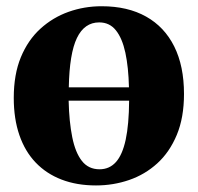

<svg xmlns="http://www.w3.org/2000/svg" viewBox="-20 -568 618 600"><path d="M280 11.5Q220 11.5 172.5 -6.8Q125 -25 91.5 -60Q58 -95 40.5 -146Q23 -197 23 -262Q23 -335.5 45.2 -389.2Q67.5 -443 106.2 -478.2Q145 -513.5 194.2 -531Q243.5 -548.5 297.5 -548.5Q379 -548.5 436.5 -516.2Q494 -484 524.5 -422.8Q555 -361.5 555 -274.5Q555 -200.5 532.5 -146.5Q510 -92.5 471.5 -57.5Q433 -22.5 383.5 -5.5Q334 11.5 280 11.5ZM291 -39Q322 -39 342.2 -61.5Q362.5 -84 372.8 -131.5Q383 -179 383.5 -253.5H194.5Q196 -187.5 205.8 -139.2Q215.5 -91 236 -65Q256.5 -39 291 -39ZM195 -295H383Q381.5 -358 371.8 -403.2Q362 -448.5 342.2 -473.2Q322.5 -498 290 -498Q244 -498 220.5 -449.5Q197 -401 195 -295Z"/></svg>

Font: Merriweather 72pt ExtraBold
Style: Regular
Weight: 800
Version: Version 2.100